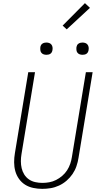

<svg xmlns="http://www.w3.org/2000/svg" viewBox="-20 -1195 640 1223"><path d="M249 8Q220 8 191.5 2Q163 -4 140 -18.5Q117 -33 101 -55.5Q85 -78 77.5 -105Q70 -132 70 -161.5Q70 -191 75 -220L160 -735H203L117 -214Q113 -191 113 -168Q113 -145 118 -123.5Q123 -102 134.5 -83.5Q146 -65 164 -52.5Q182 -40 204.5 -35Q227 -30 250 -30Q272 -30 294 -34Q316 -38 337 -48.5Q358 -59 376.5 -75Q395 -91 407.5 -110.5Q420 -130 427.5 -152Q435 -174 438 -195L527 -735H570L480 -189Q476 -163 467 -136.5Q458 -110 442 -86.5Q426 -63 404 -44Q382 -25 356 -13Q330 -1 303 3.5Q276 8 249 8ZM506 -846Q496 -846 487.5 -849Q479 -852 473.5 -859Q468 -866 467 -875.5Q466 -885 467 -895Q468 -901 471 -907Q474 -913 480 -917Q486 -921 492.5 -922.5Q499 -924 505 -924Q515 -924 523.5 -921Q532 -918 537.5 -911Q543 -904 544.5 -894.5Q546 -885 544 -875Q543 -869 540 -863Q537 -857 531.5 -853Q526 -849 519 -847.5Q512 -846 506 -846ZM276 -846Q266 -846 257.5 -849Q249 -852 243.5 -859Q238 -866 237 -875.5Q236 -885 237 -895Q238 -901 241 -907Q244 -913 250 -917Q256 -921 262.5 -922.5Q269 -924 275 -924Q285 -924 293.5 -921Q302 -918 307.5 -911Q313 -904 314.5 -894.5Q316 -885 314 -875Q313 -869 310 -863Q307 -857 301.5 -853Q296 -849 289 -847.5Q282 -846 276 -846ZM405 -1008 379 -1032 521 -1175 553 -1145Z"/></svg>

Font: Iosevka Aile Extralight
Style: Italic
Weight: 200
Italic angle: -9°
Designer: Belleve Invis
Foundry: Belleve Invis
Version: Version 31.1.0; ttfautohint (v1.8.4)